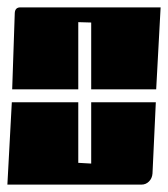

<svg xmlns="http://www.w3.org/2000/svg" viewBox="-20 -510 455 520"><path d="M0 -10 12 -233H192V-69L227 -67V-233H402L393 -40Q392 -27 383.5 -18.5Q375 -10 363 -10ZM13 -268 20 -475Q21 -490 35 -490H415L403 -268H227V-449L192 -450V-268Z"/></svg>

Font: PrimecolorB
Style: Medium
Weight: 500
Designer: gluk
Foundry: gluk
Version: Version 0.672